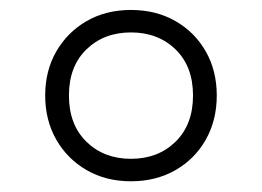

<svg xmlns="http://www.w3.org/2000/svg" viewBox="-20 -768 513 376"><path d="M236.5 -413Q187.5 -413 149.8 -434.8Q112 -456.5 90.2 -494.5Q68.5 -532.5 68.5 -581Q68.5 -629.5 90.2 -667.2Q112 -705 149.8 -726.8Q187.5 -748.5 236.5 -748.5Q285.5 -748.5 323.5 -726.8Q361.5 -705 383 -667.2Q404.5 -629.5 404.5 -581Q404.5 -532.5 383 -494.5Q361.5 -456.5 323.5 -434.8Q285.5 -413 236.5 -413ZM236.5 -457Q289.5 -457 323.8 -490.5Q358 -524 358 -581Q358 -638 323.8 -671.2Q289.5 -704.5 236.5 -704.5Q183.5 -704.5 149.2 -671.2Q115 -638 115 -581Q115 -524 149.2 -490.5Q183.5 -457 236.5 -457Z"/></svg>

Font: Encode Sans SemiCondensed SemiCondensed Light
Style: Regular
Weight: 300
Width: 4
Designer: Multiple Designers
Foundry: Impallari Type
Version: Version 3.000; ttfautohint (v1.8.3) -l 8 -r 50 -G 200 -x 14 